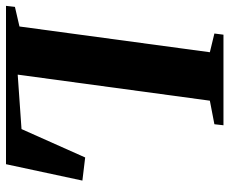

<svg xmlns="http://www.w3.org/2000/svg" viewBox="-96 -700 783 656"><g transform="rotate(90 296.0 -371.5)"><path d="M-12.5 0 -9 -30.5 58 -46 146 -696.5 82 -712 86 -743H395.5L392 -712L311.5 -696.5L222.5 -40L408.5 -53L505.5 -270.5L584.5 -261L528.5 0Z"/></g></svg>

Font: Merriweather 96pt ExtraBold
Style: Italic
Weight: 800
Italic angle: -7.8°
Version: Version 2.101